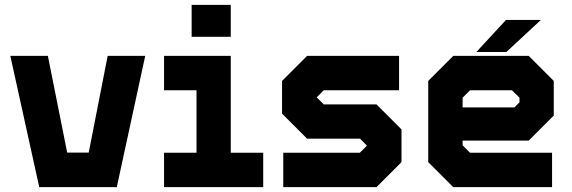

<svg xmlns="http://www.w3.org/2000/svg" viewBox="-20 -770 2354 790"><path d="M141.5 0 22.5 -540H177L256.5 -142H345L423 -540H577.5L460.5 0ZM202 -71H401.5L488.5 -470L401.5 -71H202L114.5 -470Z M768.5 -618.5V-750H929.5V-618.5ZM849.5 -676H849V-700H849.5ZM655 0V-141.5H788.5V-398.5H655V-540H929.5V-141.5H1063V0ZM718 -71H1000.5H856.5V-469.5H718H856.5V-71H718Z M1145.5 0V-141.5H1460.5L1491 -172V-169.5L1461.5 -199.5H1243.5L1140.5 -302.5V-437L1243.5 -540H1622V-398.5H1312L1281.5 -368V-371L1312 -340.5H1529L1632 -237.5V-103L1529 0ZM1222.5 -72.5H1499.5L1561.5 -134.5V-213L1499.5 -272.5H1268.5L1212 -329.5V-408L1273.5 -469.5H1545H1273.5L1212 -408V-329.5L1268.5 -272.5H1499.5L1561.5 -213V-134.5L1499.5 -72.5H1222.5Z M2155.5 -540 2258.5 -437V-294.5L2155.5 -191.5H1883.5V-172L1914 -141.5H2251.5V0H1845L1742 -103V-437L1845 -540ZM2119 -471 2183 -408V-315L2130 -262H1811.5V-403L1880.5 -471ZM2119 -471H1880.5L1811.5 -403V-137L1876.5 -73H2189H1876.5L1811.5 -137V-262H2130L2183 -315V-408ZM2086.5 -398.5H1914L1883.5 -368V-328H2096.5L2117.5 -349V-368ZM1940 -556 2062 -688H2205.5L2063.5 -556ZM2035 -590H2034.5L2094.5 -653H2095Z"/></svg>

Font: Tourney Thin Black
Style: Regular
Weight: 900
Version: Version 1.015